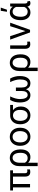

<svg xmlns="http://www.w3.org/2000/svg" viewBox="2020 -2838 1021 5102"><g transform="rotate(-90 2531.0 -287.5)"><path d="M555.2 -453.6H479V-134.3Q479 -103 492.2 -87.2Q505.4 -71.3 537.1 -71.3Q560.5 -71.3 579.6 -77.1L580.1 -3.4Q545.9 5.9 510.3 5.9Q388.7 5.9 388.7 -137.7V-453.6H192.9V0H102.5V-453.6H20V-528.3H555.2Z M884.8 -538.1Q985.8 -538.1 1045.4 -469.2Q1105 -400.4 1110.4 -276.4L1110.8 -244.1Q1110.8 -127 1056.2 -58.6Q1001.5 9.8 908.2 9.8Q813 9.8 757.3 -50.8V203.1H666.5V-283.2Q666.5 -360.4 694.1 -418Q721.7 -475.6 771.7 -506.8Q821.8 -538.1 884.8 -538.1ZM757.3 -135.7Q797.9 -64 881.3 -64Q947.3 -64 983.9 -111.6Q1020.5 -159.2 1020.5 -254.4Q1020.5 -354.5 985.1 -409.2Q949.7 -463.9 884.8 -463.9Q827.6 -463.9 792.5 -411.1Q757.3 -358.4 757.3 -275.9Z M1206.5 -269Q1206.5 -346.7 1237.1 -408.7Q1267.6 -470.7 1322 -504.4Q1376.5 -538.1 1446.3 -538.1Q1554.2 -538.1 1620.8 -463.4Q1687.5 -388.7 1687.5 -264.6V-258.3Q1687.5 -181.2 1658 -119.9Q1628.4 -58.6 1573.5 -24.4Q1518.6 9.8 1447.3 9.8Q1339.8 9.8 1273.2 -64.9Q1206.5 -139.6 1206.5 -262.7ZM1297.4 -258.3Q1297.4 -170.4 1338.1 -117.2Q1378.9 -64 1447.3 -64Q1516.1 -64 1556.6 -117.9Q1597.2 -171.9 1597.2 -269Q1597.2 -356 1555.9 -409.9Q1514.6 -463.9 1446.3 -463.9Q1379.4 -463.9 1338.4 -410.6Q1297.4 -357.4 1297.4 -258.3Z M2292.5 -453.6H2153.8Q2251.5 -381.3 2251.5 -248V-239.7Q2251.5 -171.4 2221.7 -114Q2191.9 -56.6 2137.9 -23.4Q2084 9.8 2015.6 9.8Q1909.2 9.8 1844.2 -64.2Q1779.3 -138.2 1779.3 -262.7V-269Q1779.3 -343.3 1808.1 -402.3Q1836.9 -461.4 1889.9 -494.6Q1942.9 -527.8 2011.2 -528.3H2292.5ZM1870.1 -258.3Q1870.1 -168.9 1909.2 -116.5Q1948.2 -64 2015.6 -64Q2083.5 -64 2122.3 -116.9Q2161.1 -169.9 2161.1 -269Q2161.1 -353 2121.8 -403.3Q2082.5 -453.6 2014.6 -453.6Q1947.8 -453.6 1908.9 -403.8Q1870.1 -354 1870.1 -258.3Z M2519.5 -528.3Q2452.1 -390.1 2448.7 -273.4Q2448.7 -174.3 2476.6 -118.9Q2504.4 -63.5 2556.2 -63.5Q2608.9 -63.5 2636.5 -105.7Q2664.1 -147.9 2664.1 -229V-376H2755.4V-226.6Q2755.9 -146.5 2783.4 -105Q2811 -63.5 2863.3 -63.5Q2915 -63.5 2942.9 -118.7Q2970.7 -173.8 2970.7 -273.4Q2967.3 -390.1 2899.9 -528.3H2995.1Q3061 -409.2 3061 -273.4Q3061 -139.2 3010.5 -64.7Q2960 9.8 2868.2 9.8Q2751 9.8 2709.5 -106.4Q2689.5 -49.3 2649.4 -19.8Q2609.4 9.8 2551.3 9.8Q2459.5 9.8 2408.9 -64.7Q2358.4 -139.2 2358.4 -273.4Q2358.4 -413.6 2424.3 -528.3Z M3411.6 -538.1Q3512.7 -538.1 3572.3 -469.2Q3631.8 -400.4 3637.2 -276.4L3637.7 -244.1Q3637.7 -127 3583 -58.6Q3528.3 9.8 3435.1 9.8Q3339.8 9.8 3284.2 -50.8V203.1H3193.4V-283.2Q3193.4 -360.4 3220.9 -418Q3248.5 -475.6 3298.6 -506.8Q3348.6 -538.1 3411.6 -538.1ZM3284.2 -135.7Q3324.7 -64 3408.2 -64Q3474.1 -64 3510.7 -111.6Q3547.4 -159.2 3547.4 -254.4Q3547.4 -354.5 3512 -409.2Q3476.6 -463.9 3411.6 -463.9Q3354.5 -463.9 3319.3 -411.1Q3284.2 -358.4 3284.2 -275.9Z M3874.5 -528.3V-133.3Q3874.5 -102.5 3887.9 -86.9Q3901.4 -71.3 3932.6 -71.3Q3956.1 -71.3 3975.1 -77.1L3975.6 -3.4Q3941.4 5.9 3905.8 5.9Q3784.2 5.9 3784.2 -137.7V-528.3Z M4255.4 -122.6 4386.2 -528.3H4478.5L4289.1 0H4220.2L4028.8 -528.3H4121.1Z M4988.3 -528.3V-139.2Q4989.3 -70.8 5027.3 -70.8Q5036.6 -70.8 5043.9 -73.2L5055.2 -6.3Q5031.7 10.3 4995.6 10.3Q4923.8 10.3 4905.3 -70.3Q4853 10.3 4751 10.3Q4657.2 10.3 4601.6 -58.8Q4545.9 -127.9 4545.9 -247.1V-254.4Q4545.9 -383.3 4601.1 -460.7Q4656.2 -538.1 4752 -538.1Q4851.1 -538.1 4903.3 -459.5L4911.6 -528.3ZM4636.2 -244.1Q4636.2 -158.7 4671.9 -111.1Q4707.5 -63.5 4773.4 -63.5Q4857.9 -63.5 4897.9 -154.3V-372.1Q4856.4 -463.9 4774.4 -463.9Q4709 -463.9 4672.6 -408.4Q4636.2 -353 4636.2 -244.1ZM4794.9 -778.3H4879.9L4823.2 -613.8H4768.6Z"/></g></svg>

Font: Roboto
Style: Regular
Weight: 400
Designer: Google
Version: Version 2.001047; 2015